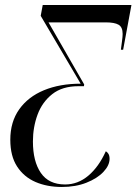

<svg xmlns="http://www.w3.org/2000/svg" viewBox="-20 -734 543 764"><path d="M226 10Q167 10 121 -10Q75 -30 48 -71.5Q21 -113 21 -178Q21 -249 56.5 -299Q92 -349 155 -375Q218 -401 301 -401L142 -671L150 -714H503L470 -536H461Q463 -553 465.5 -570.5Q468 -588 468 -599Q468 -626 452 -635.5Q436 -645 400 -645H173L315 -398L314 -391H292Q228 -391 188 -359.5Q148 -328 129.5 -278Q111 -228 111 -171Q111 -92 142.5 -46Q174 0 239 0Q290 0 331.5 -35Q373 -70 401 -132Q406 -130 411 -122.5Q416 -115 416 -102Q416 -76 391.5 -50Q367 -24 324 -7Q281 10 226 10Z"/></svg>

Font: Noto Serif Display Condensed
Style: Italic
Weight: 400
Width: 3
Italic angle: -12°
Designer: Monotype Design Team
Foundry: Monotype Imaging Inc.
Version: Version 2.009